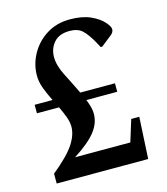

<svg xmlns="http://www.w3.org/2000/svg" viewBox="-102 -750 719 829"><g transform="rotate(-15 257.0 -335.0)"><path d="M49 0V-44Q120 -102 147 -143Q174 -184 174 -221Q174 -242 165 -266Q156 -290 144 -315H45V-353H125Q110 -383 98.5 -413Q87 -443 87 -472Q87 -522 112 -567.5Q137 -613 182 -641.5Q227 -670 287 -670Q342 -670 379.5 -653Q417 -636 437 -612Q453 -593 453 -582Q453 -568 440 -558L392 -520H385L371 -546Q349 -585 329 -603.5Q309 -622 273 -622Q226 -622 202.5 -595Q179 -568 179 -530Q179 -492 203 -445.5Q227 -399 249 -353H404V-315H266Q273 -298 277.5 -281.5Q282 -265 282 -250Q282 -207 251.5 -169Q221 -131 155 -89H402L432 -186H468L458 0Z"/></g></svg>

Font: Spectral Medium
Style: Regular
Weight: 500
Designer: Jean-Baptiste Levee
Foundry: Production Type
Version: Version 2.001